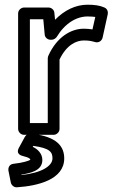

<svg xmlns="http://www.w3.org/2000/svg" viewBox="-20 -548 507 816"><path d="M107 -25V-466H164L170 -401C171 -388 183 -379 195 -379H199C208 -379 217 -385 221 -391C256 -449 305 -478 352 -478C366 -478 378 -477 385 -476L373 -423C360 -425 350 -426 336 -426C282 -426 221 -391 185 -310C184 -307 183 -303 183 -300V-25ZM57 0C57 11 67 25 82 25H208C219 25 233 15 233 0V-295C263 -358 305 -376 336 -376C357 -376 367 -374 385 -369C400 -365 413 -375 416 -388L438 -488C440 -498 436 -511 424 -516C404 -525 381 -528 352 -528C302 -528 254 -505 214 -464L211 -494C210 -506 199 -516 186 -516H82C71 -516 57 -506 57 -491ZM122 72C193 82 203 99 203 125C203 158 156 187 71 196V194C108 188 160 178 160 132C160 104 139 85 119 76ZM111 20C102 19 91 24 86 33L61 79C44 109 75 114 77 115C107 122 109 129 109 131C104 135 77 144 38 148C18 150 14 167 16 178L26 228C28 238 39 249 52 248C142 242 253 215 253 125C253 59 199 29 111 20Z"/></svg>

Font: Falling Sky
Style: ExtOu
Weight: 400
Designer: Paul D. Hunt
Foundry: Adobe Systems Incorporated
Version: Version 1.02